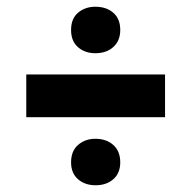

<svg xmlns="http://www.w3.org/2000/svg" viewBox="-20 -602 568 570"><path d="M58 -254V-381H470V-254ZM263 -444Q232 -444 211.5 -462Q191 -480 191 -513Q191 -547 212 -564.5Q233 -582 263 -582Q296 -582 316.5 -564Q337 -546 337 -513Q337 -481 316.5 -462.5Q296 -444 263 -444ZM264 -52Q232 -52 211.5 -70Q191 -88 191 -120Q191 -154 212 -172Q233 -190 263 -190Q296 -190 316.5 -171.5Q337 -153 337 -120Q337 -88 316.5 -70Q296 -52 264 -52Z"/></svg>

Font: Bricolage Grotesque 96pt ExtraBold
Style: Bold
Weight: 700
Version: Version 1.001;gftools[0.9.33.dev8+g029e19f]